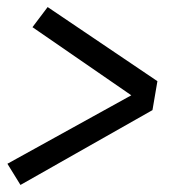

<svg xmlns="http://www.w3.org/2000/svg" viewBox="-20 -611 515 544"><path d="M38 -87 1 -147 352 -341 72 -534 115 -591 426 -381 412 -299Z"/></svg>

Font: Iosevka QP
Style: Italic
Weight: 400
Italic angle: -9°
Designer: Belleve Invis
Foundry: Belleve Invis
Version: Version 20.0.0; ttfautohint (v1.8.4)